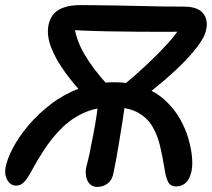

<svg xmlns="http://www.w3.org/2000/svg" viewBox="-35 -725 833 754"><path d="M656 7Q633 7 624 -13Q615 -33 610 -69Q603 -112 593 -154Q583 -196 562.5 -230Q542 -264 504.5 -284Q467 -304 405 -304Q342 -304 292.5 -281Q243 -258 205 -219.5Q167 -181 137.5 -135.5Q108 -90 84 -45Q70 -20 57.5 -8Q45 4 28 4Q14 4 3.5 -5.5Q-7 -15 -12 -31.5Q-17 -48 -13 -68Q-7 -101 16 -144.5Q39 -188 77 -233Q115 -278 165.5 -316.5Q216 -355 278 -378.5Q340 -402 412 -402Q479 -402 529 -382.5Q579 -363 614 -330.5Q649 -298 671 -259.5Q693 -221 704.5 -181.5Q716 -142 719 -108.5Q722 -75 717 -53Q714 -37 706.5 -23Q699 -9 686.5 -1Q674 7 656 7ZM347 9Q329 9 318 -2Q307 -13 303.5 -30.5Q300 -48 303 -65Q307 -82 313 -106Q319 -130 322 -150Q332 -197 339 -238.5Q346 -280 349 -308Q352 -336 352 -339L461 -366Q462 -362 458 -330.5Q454 -299 446.5 -251.5Q439 -204 430 -149.5Q421 -95 410 -43Q406 -24 396 -12.5Q386 -1 373 4Q360 9 347 9ZM303 -343Q258 -390 221.5 -440Q185 -490 166.5 -537Q148 -584 155 -624Q163 -667 195 -686Q227 -705 281 -705Q298 -705 334.5 -704.5Q371 -704 417.5 -703.5Q464 -703 513.5 -701.5Q563 -700 608.5 -699.5Q654 -699 686 -699Q741 -699 762 -673.5Q783 -648 775 -610Q771 -585 748 -552.5Q725 -520 689.5 -483.5Q654 -447 612 -411Q570 -375 527 -343L449 -390Q500 -432 545 -474.5Q590 -517 623.5 -554Q657 -591 672 -617L684 -601Q654 -600 605 -600Q556 -600 499.5 -600.5Q443 -601 388 -602Q333 -603 289.5 -605Q246 -607 225 -609L257 -624Q263 -570 296 -513Q329 -456 387 -392Z"/></svg>

Font: Shantell Sans Medium
Style: Italic
Weight: 500
Italic angle: -11°
Designer: Stephen Nixon, Anya Danilova, Shantell Martin
Foundry: Arrow Type
Version: Version 1.011;[c5ecc13dd]